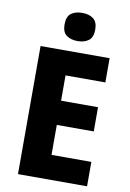

<svg xmlns="http://www.w3.org/2000/svg" viewBox="-100 -1087 713 1054"><g transform="rotate(10 256.0 -559.5)"><path d="M462 -93H77V-807H462V-672H240V-531H446V-396H240V-229H462ZM272 -1026Q310 -1026 333.5 -1008Q357 -990 357 -947Q357 -904 333 -886.5Q309 -869 272 -869Q234 -869 210 -886.5Q186 -904 186 -947Q186 -991 209.5 -1008.5Q233 -1026 272 -1026Z"/></g></svg>

Font: Noto Sans Telugu UI SemiCondensed ExtraBold
Style: Regular
Weight: 800
Width: 4
Designer: Jelle Bosma - Monotype Design Team
Foundry: Monotype Imaging Inc.
Version: Version 2.005; ttfautohint (v1.8.4.7-5d5b)